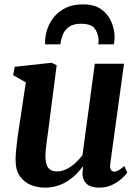

<svg xmlns="http://www.w3.org/2000/svg" viewBox="-20 -851 638 881"><path d="M184.5 10Q152.5 10 122.2 -2Q92 -14 72 -41.2Q52 -68.5 51.5 -115Q51.5 -132.5 53.2 -153.5Q55 -174.5 57.8 -197.8Q60.5 -221 64 -244.8Q67.5 -268.5 71 -290.5L98.5 -473L40.5 -506L47.5 -544.5L217 -563L240 -551.5L206 -288.5Q203.5 -267 200.5 -245.5Q197.5 -224 194.8 -203.8Q192 -183.5 190.2 -166.2Q188.5 -149 188.5 -136Q188.5 -109.5 194.5 -93.8Q200.5 -78 212.2 -71.2Q224 -64.5 242 -64.5Q264 -64.5 285.5 -75.2Q307 -86 325.8 -103.2Q344.5 -120.5 358.5 -139L415 -558.5H549L486 -100Q483.5 -81 488.8 -72.2Q494 -63.5 504 -63.5Q513 -63.5 523 -69Q533 -74.5 550.5 -89L564 -59Q558.5 -50.5 541.2 -34Q524 -17.5 496.8 -3.8Q469.5 10 435 10Q398 10 379.8 -5.5Q361.5 -21 359 -46.5Q358.5 -49.5 358.5 -54Q358.5 -58.5 359 -63.8Q359.5 -69 360.2 -74.8Q361 -80.5 361.5 -85.5L360 -86.5Q346.5 -69 329.5 -51.8Q312.5 -34.5 290.8 -20.5Q269 -6.5 242.8 1.8Q216.5 10 184.5 10ZM187 -647.5Q187 -652 186.8 -656Q186.5 -660 187 -664Q188 -691.5 198.2 -720.8Q208.5 -750 229.5 -775Q250.5 -800 283 -815.5Q315.5 -831 361 -831Q413 -831 444.8 -808.2Q476.5 -785.5 491.2 -750.2Q506 -715 506 -677.5Q505.5 -670 504.5 -661.8Q503.5 -653.5 502.5 -647.5H431Q432 -652.5 432.2 -657.2Q432.5 -662 432.5 -668Q430.5 -699.5 414 -720.8Q397.5 -742 351.5 -742Q315 -742 295.2 -726.8Q275.5 -711.5 267.2 -689.5Q259 -667.5 257 -647.5Z"/></svg>

Font: Merriweather 28pt
Style: Bold Italic
Weight: 700
Italic angle: -7.8°
Version: Version 2.101